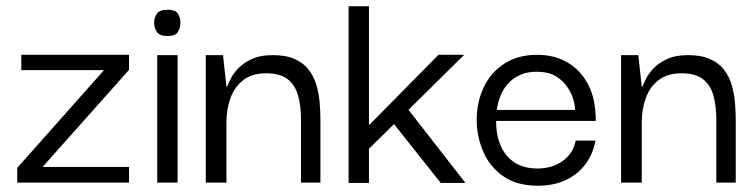

<svg xmlns="http://www.w3.org/2000/svg" viewBox="-20 -583 2411 613"><path d="M35 0V-47L312 -359H48V-408H392V-360L116 -50H392V0Z M482 0V-407H547V0ZM515 -468Q490 -468 481 -481Q472 -494 472 -511Q472 -527 481 -539.5Q490 -552 515 -552Q540 -552 548 -539.5Q556 -527 556 -511Q556 -494 548 -481Q540 -468 515 -468Z M637 0V-407H692L703 -306H705Q707 -311 714.5 -327.5Q722 -344 738 -362Q754 -380 781.5 -393.5Q809 -407 851 -407Q893 -407 921 -394.5Q949 -382 965.5 -360.5Q982 -339 990 -312Q998 -285 1000.5 -256.5Q1003 -228 1003 -201V0H941V-201Q941 -245 931.5 -278.5Q922 -312 898 -330.5Q874 -349 830 -349Q785 -349 757 -327.5Q729 -306 716 -270.5Q703 -235 703 -193V0Z M1158 1H1093V-563H1158ZM1265 -257 1466 1H1387L1218 -212ZM1153 -103V-178L1380 -408H1462Z M1697 10Q1630 10 1586.5 -20.5Q1543 -51 1522.5 -99.5Q1502 -148 1502 -200Q1502 -257 1524.5 -304.5Q1547 -352 1590.5 -380Q1634 -408 1695 -408Q1748 -408 1788.5 -385.5Q1829 -363 1853.5 -321Q1878 -279 1881 -222Q1882 -218 1882 -210.5Q1882 -203 1882 -197H1564Q1564 -126 1598.5 -85.5Q1633 -45 1696 -45Q1743 -45 1776.5 -69Q1810 -93 1818 -134H1881Q1874 -93 1850 -60Q1826 -27 1787 -8.5Q1748 10 1697 10ZM1566 -232H1816Q1816 -248 1809.5 -268.5Q1803 -289 1789 -308.5Q1775 -328 1752 -341Q1729 -354 1694 -354Q1663 -354 1640 -343.5Q1617 -333 1601.5 -315.5Q1586 -298 1577.5 -276Q1569 -254 1566 -232Z M1963 0V-407H2018L2029 -306H2031Q2033 -311 2040.5 -327.5Q2048 -344 2064 -362Q2080 -380 2107.5 -393.5Q2135 -407 2177 -407Q2219 -407 2247 -394.5Q2275 -382 2291.5 -360.5Q2308 -339 2316 -312Q2324 -285 2326.5 -256.5Q2329 -228 2329 -201V0H2267V-201Q2267 -245 2257.5 -278.5Q2248 -312 2224 -330.5Q2200 -349 2156 -349Q2111 -349 2083 -327.5Q2055 -306 2042 -270.5Q2029 -235 2029 -193V0Z"/></svg>

Font: Darker Grotesque Light Medium
Style: Regular
Weight: 500
Version: Version 1.000;gftools[0.9.28]